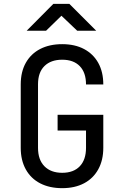

<svg xmlns="http://www.w3.org/2000/svg" viewBox="-20 -970 640 1000"><path d="M304 10Q238 10 189.5 -15Q141 -40 114.5 -87.5Q88 -135 88 -200V-530Q88 -596 114.5 -643Q141 -690 189.5 -715Q238 -740 304 -740Q370 -740 418 -714.5Q466 -689 492 -642Q518 -595 518 -530H428Q428 -592 395.5 -625.5Q363 -659 304 -659Q245 -659 211.5 -626Q178 -593 178 -531V-200Q178 -138 211.5 -104Q245 -70 304 -70Q363 -70 395.5 -104Q428 -138 428 -200V-290H280V-372H518V-200Q518 -136 492 -88.5Q466 -41 418 -15.5Q370 10 304 10ZM119 -810 258 -950H341L481 -810H382L300 -888L220 -810Z"/></svg>

Font: JetBrains Mono Zero
Style: Regular-Zero
Weight: 400
Designer: Philipp Nurullin, Konstantin Bulenkov
Foundry: JetBrains
Version: Version 2.211